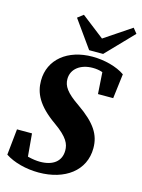

<svg xmlns="http://www.w3.org/2000/svg" viewBox="-133 -965 784 1059"><g transform="rotate(15 259.0 -435.5)"><path d="M3.1 -32.1C51.6 0.1 123 18.6 194.4 18.6C344.6 18.6 452.5 -60.3 452.5 -189.2C452.5 -265.2 416.8 -323.7 311.7 -396.6C236.4 -447.8 215.1 -481 215.1 -521.1C215.1 -579.4 266.1 -616.4 335.4 -616.4C374.5 -616.4 407 -605.6 446.3 -577.8L389.7 -635L399.6 -484.2H486.5L503.8 -625C457.8 -657.2 386 -675.7 317.7 -675.7C177.1 -675.7 76.8 -596.5 76.8 -474.8C76.8 -405.6 105.6 -340 212.7 -264.9C291.9 -208.8 305.9 -173.5 305.9 -136.4C305.9 -75.3 261.1 -40.7 186.9 -40.7C147 -40.7 93.6 -53.6 55.6 -73.4L118.6 -18.4L104.2 -180.6H18.5L3.1 -32.1ZM211.5 -886.6 178.8 -861.3 289.9 -705.4H369.7L518.5 -859.9L495.2 -888.8L298.1 -756.6H379.3L211.5 -886.6Z"/></g></svg>

Font: Source Serif 4 Variable
Style: Italic
Weight: 400
Italic angle: -12°
Designer: Frank Grießhammer
Foundry: Adobe Systems Incorporated
Version: Version 4.004;hotconv 1.0.116;makeotfexe 2.5.65601